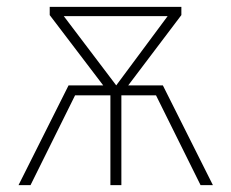

<svg xmlns="http://www.w3.org/2000/svg" viewBox="-20 -540 675 560"><path d="M455 -291 601 0H565L435 -262H334V0H302V-262H199L69 0H34L180 -291H281L125 -496V-520H509V-496L354 -291ZM166 -493 319 -291 469 -493Z"/></svg>

Font: Fira Sans UltraLight
Style: Regular
Weight: 200
Designer: Carrois Corporate & Edenspiekermann AG
Foundry: Carrois Corporate GbR & Edenspiekermann AG
Version: Version 4.106;PS 004.106;hotconv 1.0.70;makeotf.lib2.5.58329